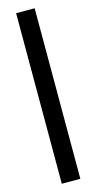

<svg xmlns="http://www.w3.org/2000/svg" viewBox="-125 -835 437 870"><g transform="rotate(-15 93.5 -400.0)"><path d="M50 0V-800H137V0Z"/></g></svg>

Font: Big Shoulders Display SemiBold
Style: Regular
Weight: 600
Designer: Patric King
Foundry: XO Type Co
Version: Version 1.000; ttfautohint (v1.8.2)